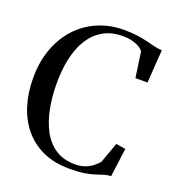

<svg xmlns="http://www.w3.org/2000/svg" viewBox="-137 -862 900 981"><g transform="rotate(20 313.0 -371.0)"><path d="M351 10.5Q268 10.5 205.8 -17.5Q143.5 -45.5 101.5 -96.2Q59.5 -147 38.5 -215.2Q17.5 -283.5 17.5 -364.5Q17.5 -451 43.8 -522.2Q70 -593.5 117.2 -644.8Q164.5 -696 229.5 -724Q294.5 -752 371.5 -752Q415 -752 447 -747.2Q479 -742.5 503.2 -736.2Q527.5 -730 547.8 -725.2Q568 -720.5 587 -720L574.5 -540H509L489 -679.5Q481.5 -689.5 466.2 -698.8Q451 -708 428 -714Q405 -720 374.5 -720Q301 -720 248.2 -680Q195.5 -640 167.8 -563.2Q140 -486.5 140 -376Q140 -308 152 -244.2Q164 -180.5 190.5 -130Q217 -79.5 260.8 -50Q304.5 -20.5 368.5 -20.5Q400.5 -20.5 424.2 -29.8Q448 -39 464.8 -52.8Q481.5 -66.5 492 -79L532 -190.5L584 -182.5L563.5 -27Q543.5 -26.5 526 -20.8Q508.5 -15 486.5 -7.8Q464.5 -0.5 432.2 5Q400 10.5 351 10.5Z"/></g></svg>

Font: Merriweather 120pt
Style: Regular
Weight: 400
Version: Version 2.100